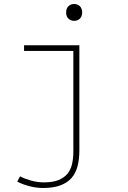

<svg xmlns="http://www.w3.org/2000/svg" viewBox="-20 -704 640 958"><path d="M194 234Q162 234 127 225Q92 216 66 202L80 176Q103 188 135 197Q167 206 199 206Q243 206 271.5 194.5Q300 183 316.5 163Q333 143 339.5 114.5Q346 86 346 52V-450H100V-478H376V46Q376 90 367 125Q358 160 337 184Q316 208 281 221Q246 234 194 234ZM350 -600Q333 -600 321.5 -611Q310 -622 310 -642Q310 -662 321.5 -673Q333 -684 350 -684Q367 -684 378.5 -673Q390 -662 390 -642Q390 -622 378.5 -611Q367 -600 350 -600Z"/></svg>

Font: Source Code Pro ExtraLight
Style: Regular
Weight: 200
Monospace: yes
Designer: Paul D. Hunt, Teo Tuominen
Foundry: Adobe Systems Incorporated
Version: Version 2.030;PS 1.000;hotconv 16.6.51;makeotf.lib2.5.65220